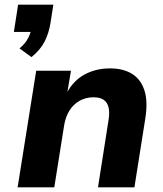

<svg xmlns="http://www.w3.org/2000/svg" viewBox="-20 -797 694 817"><path d="M114 -554 63 -591Q88 -612 99.5 -634.5Q111 -657 114 -678L143 -661H39L57 -777H207L195 -700Q188 -656 170 -620.5Q152 -585 114 -554ZM55 0 134 -496H282L266 -401H264Q292 -454 340 -480Q388 -506 448 -506Q504 -506 541.5 -483Q579 -460 594.5 -412.5Q610 -365 598 -291L552 0H397L442 -287Q447 -319 442 -340Q437 -361 421.5 -372Q406 -383 378 -383Q345 -383 318.5 -368Q292 -353 275.5 -326.5Q259 -300 253 -264L211 0Z"/></svg>

Font: Nunito Sans 10pt ExtraBold
Style: Italic
Weight: 800
Italic angle: -9°
Designer: Vernon Adams
Foundry: Vernon Adams
Version: Version 3.101;gftools[0.9.27]